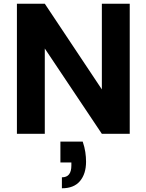

<svg xmlns="http://www.w3.org/2000/svg" viewBox="-20 -720 788 1033"><path d="M71 0V-700H221L528 -239V-700H678V0H528L221 -459V0ZM313 293V234Q339 234 351.5 218Q364 202 364 170V154H305V42H425Q435 71 439 98Q443 125 443 150Q443 215 410.5 254Q378 293 313 293Z"/></svg>

Font: DM Sans 11pt Black
Style: Regular
Weight: 900
Version: Version 4.004;gftools[0.9.30]